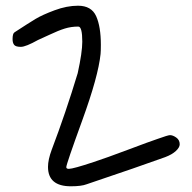

<svg xmlns="http://www.w3.org/2000/svg" viewBox="-20 -639 673 672"><path d="M161 -115Q210 -244 252 -383Q268 -456 268 -493Q268 -546 254 -546Q229 -546 206.5 -539Q184 -532 153.5 -517.5Q123 -503 113 -499Q70 -475 53 -475Q35 -475 29.5 -482Q24 -489 24 -502Q24 -522 31 -526Q80 -558 104 -572.5Q128 -587 171 -603Q214 -619 253 -619Q300 -619 316.5 -582.5Q333 -546 333 -482Q333 -460 332 -450Q324 -372 268 -218Q212 -64 212 -54Q212 -48 221 -48Q236 -48 308 -72Q351 -86 428 -115Q505 -144 532 -153Q568 -166 575 -166Q585 -166 597 -157.5Q609 -149 609 -134Q609 -123 595.5 -110.5Q582 -98 558 -89Q467 -56 283 6Q265 13 228 13Q148 13 148 -55Q148 -80 161 -115Z"/></svg>

Font: Because We Organize
Style: Regular
Weight: 400
Designer: Liz Wetzel, Aaron Williamson, Russ McMullin
Foundry: Red Hat
Version: Version 1.000